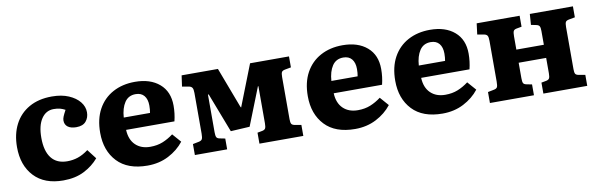

<svg xmlns="http://www.w3.org/2000/svg" viewBox="-42 -868 3805 1224"><g transform="rotate(-10 1860.5 -256.0)"><path d="M292 14Q170 14 103.5 -57Q37 -128 37 -246Q37 -330 69.5 -393Q102 -456 163.5 -491Q225 -526 311 -526Q374 -526 419.5 -506.5Q465 -487 490 -456Q515 -425 515 -388Q515 -354 495 -330Q475 -306 432 -306Q397 -306 377.5 -320.5Q358 -335 358 -362Q358 -373 363.5 -387Q369 -401 383 -427Q366 -436 349.5 -440.5Q333 -445 309 -445Q259 -445 229.5 -401Q200 -357 200 -278Q200 -192 235 -147Q270 -102 338 -102Q374 -102 407 -113Q440 -124 475 -150L522 -89Q484 -44 427 -15Q370 14 292 14Z M837 14Q709 14 642 -57Q575 -128 575 -244Q575 -333 609.5 -396Q644 -459 706 -492.5Q768 -526 849 -526Q948 -526 1007 -475.5Q1066 -425 1066 -334Q1066 -283 1054 -234H741Q744 -170 780 -135.5Q816 -101 875 -101Q920 -101 956 -115.5Q992 -130 1025 -155L1074 -99Q1035 -49 974 -17.5Q913 14 837 14ZM740 -314H910Q914 -335 914 -361Q914 -402 895 -425Q876 -448 840 -448Q793 -448 768.5 -411Q744 -374 740 -314Z M1145 0V-71L1185 -79Q1200 -82 1205.5 -91Q1211 -100 1211 -127V-390Q1211 -414 1205 -423.5Q1199 -433 1185 -436L1140 -444L1150 -515H1385L1484 -253L1488 -247L1593 -515H1845V-444L1807 -437Q1789 -434 1784 -425Q1779 -416 1779 -393V-120Q1779 -99 1784 -90Q1789 -81 1807 -78L1847 -71V0H1563V-71L1595 -77Q1610 -80 1615 -89Q1620 -98 1620 -122V-362H1617L1520 -117L1397 -110L1299 -365H1294V-121Q1294 -99 1298.5 -89.5Q1303 -80 1319 -77L1354 -70V0Z M2181 14Q2053 14 1986 -57Q1919 -128 1919 -244Q1919 -333 1953.5 -396Q1988 -459 2050 -492.5Q2112 -526 2193 -526Q2292 -526 2351 -475.5Q2410 -425 2410 -334Q2410 -283 2398 -234H2085Q2088 -170 2124 -135.5Q2160 -101 2219 -101Q2264 -101 2300 -115.5Q2336 -130 2369 -155L2418 -99Q2379 -49 2318 -17.5Q2257 14 2181 14ZM2084 -314H2254Q2258 -335 2258 -361Q2258 -402 2239 -425Q2220 -448 2184 -448Q2137 -448 2112.5 -411Q2088 -374 2084 -314Z M2747 14Q2619 14 2552 -57Q2485 -128 2485 -244Q2485 -333 2519.5 -396Q2554 -459 2616 -492.5Q2678 -526 2759 -526Q2858 -526 2917 -475.5Q2976 -425 2976 -334Q2976 -283 2964 -234H2651Q2654 -170 2690 -135.5Q2726 -101 2785 -101Q2830 -101 2866 -115.5Q2902 -130 2935 -155L2984 -99Q2945 -49 2884 -17.5Q2823 14 2747 14ZM2650 -314H2820Q2824 -335 2824 -361Q2824 -402 2805 -425Q2786 -448 2750 -448Q2703 -448 2678.5 -411Q2654 -374 2650 -314Z M3055 0V-71L3095 -79Q3111 -82 3116 -91Q3121 -100 3121 -127V-390Q3121 -415 3115.5 -424Q3110 -433 3096 -436L3051 -444L3060 -515H3338V-444L3305 -438Q3289 -435 3284.5 -425.5Q3280 -416 3280 -392V-306H3458V-395Q3458 -417 3453 -426Q3448 -435 3433 -438L3399 -445L3404 -515H3683V-444L3645 -437Q3627 -434 3622 -425Q3617 -416 3617 -393V-120Q3617 -98 3622 -89.5Q3627 -81 3645 -78L3685 -71V0H3401V-71L3433 -77Q3448 -80 3453 -89Q3458 -98 3458 -122V-221H3280V-121Q3280 -98 3284.5 -89Q3289 -80 3305 -77L3340 -70V0Z"/></g></svg>

Font: Literata
Style: Bold
Weight: 700
Designer: Latin by Veronika Burian and Jose Scaglione. Greek by Irene Vlachou. Cyrillic by Vera Evstafieva.
Foundry: TypeTogether
Version: Version 3.103; ttfautohint (v1.8.4.7-5d5b);gftools[0.9.29]